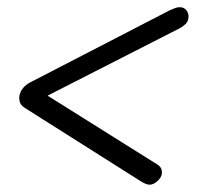

<svg xmlns="http://www.w3.org/2000/svg" viewBox="-20 -592 562 523"><path d="M387.7 -88.9Q381.8 -88.9 375.5 -91.8Q369.1 -94.7 364.3 -97.7L47.9 -297.9Q37.1 -304.7 34.2 -313.5Q31.2 -322.3 33.2 -333Q36.1 -344.7 43.9 -353.5Q51.8 -362.3 63.5 -368.2L443.4 -564.5Q450.2 -567.4 456.5 -569.8Q462.9 -572.3 467.8 -572.3Q480.5 -573.2 487.8 -564Q495.1 -554.7 493.2 -543Q492.2 -533.2 486.3 -527.3Q480.5 -521.5 470.7 -515.6L84 -318.4L86.9 -345.7L401.4 -148.4Q414.1 -141.6 418 -134.8Q421.9 -127.9 420.9 -118.2Q418.9 -107.4 408.2 -98.1Q397.5 -88.9 387.7 -88.9Z"/></svg>

Font: Quicksand
Style: Italic
Weight: 400
Designer: Andrew Paglinawan
Foundry: Andrew Paglinawan
Version: Version 3.006